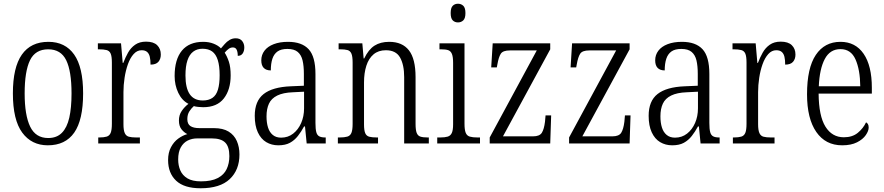

<svg xmlns="http://www.w3.org/2000/svg" viewBox="-20 -768 4731 1028"><path d="M236 10Q149 10 99 -58Q49 -126 49 -268Q49 -407 97 -475.5Q145 -544 239 -544Q329 -544 377 -476Q425 -408 425 -268Q425 -126 377.5 -58Q330 10 236 10ZM238 -29Q284 -29 311.5 -57Q339 -85 351 -138Q363 -191 363 -268Q363 -387 334.5 -445.5Q306 -504 238 -504Q169 -504 140.5 -445Q112 -386 112 -268Q112 -151 141.5 -90Q171 -29 238 -29Z M506 0V-32H511Q536 -32 551 -36.5Q566 -41 572.5 -56.5Q579 -72 579 -106V-433Q579 -466 572.5 -481Q566 -496 550.5 -500Q535 -504 509 -504H504V-536H628L637 -431H640Q651 -460 665.5 -486Q680 -512 703.5 -528.5Q727 -545 762 -545Q802 -545 821.5 -526Q841 -507 841 -476Q841 -452 828 -437Q815 -422 786 -422Q786 -447 782 -464Q778 -481 767.5 -490Q757 -499 738 -499Q714 -499 695.5 -478.5Q677 -458 665 -424.5Q653 -391 647 -351.5Q641 -312 641 -275V-103Q641 -71 648 -55.5Q655 -40 670 -36Q685 -32 709 -32H729V0Z M1054 240Q966 240 923 199.5Q880 159 880 89Q880 49 895.5 20Q911 -9 934.5 -26Q958 -43 983 -50Q966 -58 952 -75.5Q938 -93 938 -123Q938 -152 953 -174Q968 -196 989 -212Q954 -230 934.5 -271Q915 -312 915 -361Q915 -450 954 -497Q993 -544 1068 -544Q1099 -544 1124 -534Q1149 -524 1163 -509Q1172 -519 1183 -532Q1194 -545 1209 -554Q1224 -563 1242 -563Q1265 -563 1276.5 -548.5Q1288 -534 1288 -514Q1288 -495 1279.5 -482Q1271 -469 1253 -469Q1253 -490 1247 -502Q1241 -514 1227 -514Q1215 -514 1205 -507Q1195 -500 1183 -486Q1196 -466 1205.5 -437.5Q1215 -409 1215 -364Q1215 -288 1178.5 -241Q1142 -194 1068 -194Q1058 -194 1042 -195.5Q1026 -197 1018 -200Q1005 -189 994 -172Q983 -155 983 -130Q983 -104 999.5 -93Q1016 -82 1048 -82H1125Q1174 -82 1204 -63.5Q1234 -45 1248 -13Q1262 19 1262 59Q1262 142 1210 191Q1158 240 1054 240ZM1056 203Q1112 203 1145.5 185.5Q1179 168 1193.5 137.5Q1208 107 1208 68Q1208 17 1185.5 -5Q1163 -27 1114 -27H1036Q1008 -27 985 -15.5Q962 -4 948 21Q934 46 934 86Q934 118 945.5 144.5Q957 171 983.5 187Q1010 203 1056 203ZM1066 -230Q1097 -230 1117.5 -244Q1138 -258 1147 -288.5Q1156 -319 1156 -365Q1156 -415 1146 -446.5Q1136 -478 1116 -492.5Q1096 -507 1064 -507Q1035 -507 1014.5 -491.5Q994 -476 983.5 -444.5Q973 -413 973 -364Q973 -297 996 -263.5Q1019 -230 1066 -230Z M1470 10Q1434 10 1405.5 -7Q1377 -24 1360.5 -59.5Q1344 -95 1344 -148Q1344 -227 1391.5 -264.5Q1439 -302 1537 -306L1607 -309V-372Q1607 -415 1600 -444.5Q1593 -474 1574 -490Q1555 -506 1519 -506Q1485 -506 1466 -492.5Q1447 -479 1438.5 -453.5Q1430 -428 1430 -391Q1405 -391 1392 -404.5Q1379 -418 1379 -445Q1379 -474 1396 -496.5Q1413 -519 1445.5 -531.5Q1478 -544 1522 -544Q1596 -544 1632.5 -504.5Q1669 -465 1669 -372V-110Q1669 -77 1673.5 -60.5Q1678 -44 1689.5 -38Q1701 -32 1721 -32H1724V0H1622L1613 -91H1608Q1593 -63 1575 -40Q1557 -17 1532.5 -3.5Q1508 10 1470 10ZM1485 -31Q1522 -31 1549.5 -52.5Q1577 -74 1592.5 -109.5Q1608 -145 1608 -188V-277L1548 -274Q1496 -272 1464.5 -256.5Q1433 -241 1420 -213Q1407 -185 1407 -145Q1407 -111 1415 -85.5Q1423 -60 1440.5 -45.5Q1458 -31 1485 -31Z M1789 0V-32H1799Q1824 -32 1839.5 -36.5Q1855 -41 1861.5 -56.5Q1868 -72 1868 -105V-433Q1868 -466 1861.5 -481Q1855 -496 1840.5 -500Q1826 -504 1801 -504H1793V-536H1920L1927 -455H1930Q1953 -503 1985 -523.5Q2017 -544 2064 -544Q2134 -544 2169.5 -498.5Q2205 -453 2205 -355V-105Q2205 -72 2211 -56.5Q2217 -41 2231 -36.5Q2245 -32 2270 -32H2276V0H2144V-355Q2144 -421 2122 -460Q2100 -499 2046 -499Q2006 -499 1980 -477Q1954 -455 1941.5 -416Q1929 -377 1929 -326V-102Q1929 -70 1935.5 -55Q1942 -40 1957 -36Q1972 -32 1997 -32H2004V0Z M2321 0V-32H2337Q2362 -32 2377 -36.5Q2392 -41 2399 -56Q2406 -71 2406 -103V-431Q2406 -464 2399.5 -479.5Q2393 -495 2379.5 -499.5Q2366 -504 2341 -504H2333V-536H2467V-106Q2467 -73 2473.5 -57Q2480 -41 2495.5 -36.5Q2511 -32 2536 -32H2550V0ZM2432 -648Q2415 -648 2404 -659Q2393 -670 2393 -698Q2393 -726 2404 -737Q2415 -748 2432 -748Q2449 -748 2460.5 -737Q2472 -726 2472 -698Q2472 -670 2460.5 -659Q2449 -648 2432 -648Z M2602 0V-32L2854 -498H2710Q2673 -498 2661.5 -480.5Q2650 -463 2643 -423L2640 -407H2610L2618 -536H2926V-504L2673 -38H2834Q2869 -38 2881 -57Q2893 -76 2898 -116L2901 -150H2931L2926 0Z M3027 0V-32L3279 -498H3135Q3098 -498 3086.5 -480.5Q3075 -463 3068 -423L3065 -407H3035L3043 -536H3351V-504L3098 -38H3259Q3294 -38 3306 -57Q3318 -76 3323 -116L3326 -150H3356L3351 0Z M3579 10Q3543 10 3514.5 -7Q3486 -24 3469.5 -59.5Q3453 -95 3453 -148Q3453 -227 3500.5 -264.5Q3548 -302 3646 -306L3716 -309V-372Q3716 -415 3709 -444.5Q3702 -474 3683 -490Q3664 -506 3628 -506Q3594 -506 3575 -492.5Q3556 -479 3547.5 -453.5Q3539 -428 3539 -391Q3514 -391 3501 -404.5Q3488 -418 3488 -445Q3488 -474 3505 -496.5Q3522 -519 3554.5 -531.5Q3587 -544 3631 -544Q3705 -544 3741.5 -504.5Q3778 -465 3778 -372V-110Q3778 -77 3782.5 -60.5Q3787 -44 3798.5 -38Q3810 -32 3830 -32H3833V0H3731L3722 -91H3717Q3702 -63 3684 -40Q3666 -17 3641.5 -3.5Q3617 10 3579 10ZM3594 -31Q3631 -31 3658.5 -52.5Q3686 -74 3701.5 -109.5Q3717 -145 3717 -188V-277L3657 -274Q3605 -272 3573.5 -256.5Q3542 -241 3529 -213Q3516 -185 3516 -145Q3516 -111 3524 -85.5Q3532 -60 3549.5 -45.5Q3567 -31 3594 -31Z M3904 0V-32H3909Q3934 -32 3949 -36.5Q3964 -41 3970.5 -56.5Q3977 -72 3977 -106V-433Q3977 -466 3970.5 -481Q3964 -496 3948.5 -500Q3933 -504 3907 -504H3902V-536H4026L4035 -431H4038Q4049 -460 4063.5 -486Q4078 -512 4101.5 -528.5Q4125 -545 4160 -545Q4200 -545 4219.5 -526Q4239 -507 4239 -476Q4239 -452 4226 -437Q4213 -422 4184 -422Q4184 -447 4180 -464Q4176 -481 4165.5 -490Q4155 -499 4136 -499Q4112 -499 4093.5 -478.5Q4075 -458 4063 -424.5Q4051 -391 4045 -351.5Q4039 -312 4039 -275V-103Q4039 -71 4046 -55.5Q4053 -40 4068 -36Q4083 -32 4107 -32H4127V0Z M4489 10Q4400 10 4350.5 -61.5Q4301 -133 4301 -263Q4301 -404 4348 -474Q4395 -544 4480 -544Q4560 -544 4604 -480Q4648 -416 4648 -298V-267H4363Q4364 -147 4399.5 -90Q4435 -33 4498 -33Q4544 -33 4573 -57Q4602 -81 4617 -113Q4623 -110 4627 -103.5Q4631 -97 4631 -85Q4631 -67 4615.5 -44.5Q4600 -22 4568.5 -6Q4537 10 4489 10ZM4586 -306Q4585 -395 4560.5 -450Q4536 -505 4480 -505Q4424 -505 4396 -452Q4368 -399 4364 -306Z"/></svg>

Font: Noto Serif Ethiopic Condensed Light
Style: Regular
Weight: 300
Width: 3
Designer: Monotype Design Team
Foundry: Monotype Imaging Inc.
Version: Version 2.102